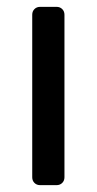

<svg xmlns="http://www.w3.org/2000/svg" viewBox="-20 -540 282 560"><path d="M97 0Q87 0 80.5 -6.5Q74 -13 74 -23V-497Q74 -507 80.5 -513.5Q87 -520 97 -520H145Q155 -520 161.5 -513.5Q168 -507 168 -497V-23Q168 -13 161.5 -6.5Q155 0 145 0Z"/></svg>

Font: DVN-Rubik
Style: Regular
Weight: 400
Designer: Hubert and Fischer
Foundry: Hubert & Fischer
Version: Version 2.102